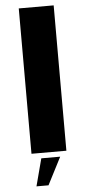

<svg xmlns="http://www.w3.org/2000/svg" viewBox="-63 -820 480 1033"><g transform="rotate(-5 177.0 -304.0)"><path d="M79.5 0H268V-785H79.5ZM91 177H156L232 29H130Z"/></g></svg>

Font: Anybody Expanded
Style: Bold
Weight: 700
Width: 7
Designer: Tyler Finck
Foundry: Etcetera Type Company
Version: Version 1.113;gftools[0.9.25]